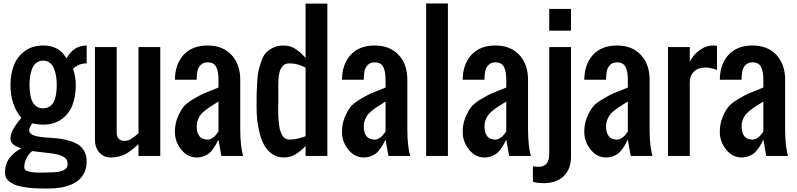

<svg xmlns="http://www.w3.org/2000/svg" viewBox="-20 -895 4575 1102"><path d="M40 -406.2Q40 -471.2 60.5 -522Q81.1 -572.8 124.3 -603.3Q167.5 -633.8 227.5 -633.8Q262.2 -633.8 288.1 -624Q314 -614.3 330.3 -599.4Q346.7 -584.5 362.3 -560.1Q401.9 -633.8 477.5 -633.8V-531.2Q430.7 -531.2 399.4 -500Q415 -454.1 415 -406.2Q415 -340.8 395.3 -290.5Q375.5 -240.2 332.3 -210Q289.1 -179.7 227.5 -179.7Q209.5 -179.7 188 -183.1L164.6 -187Q163.6 -184.6 159.7 -178.5Q155.8 -172.4 153.6 -168.5Q151.4 -164.6 149.4 -158.4Q147.5 -152.3 147.5 -147Q147.5 -134.3 159.7 -125.5Q171.9 -116.7 193.4 -112.5Q214.8 -108.4 234.6 -106.4Q254.4 -104.5 278.8 -103.3Q303.2 -102.1 312.5 -100.6Q340.3 -96.7 362.1 -91.6Q383.8 -86.4 406.5 -76.7Q429.2 -66.9 443.8 -53.2Q458.5 -39.6 468 -18.1Q477.5 3.4 477.5 31.2Q477.5 65.4 465.6 92.3Q453.6 119.1 433.6 136.7Q413.6 154.3 385.3 165.8Q356.9 177.2 325.7 182.1Q294.4 187 258.8 187Q235.4 187 220.7 186.8Q206.1 186.5 180.7 185.5Q155.3 184.6 138.2 181.9Q121.1 179.2 99.1 175Q77.1 170.9 62.7 164.1Q48.3 157.2 35.2 147.9Q22 138.7 15.4 125.2Q8.8 111.8 8.8 95.2Q8.8 46.4 34.9 11.7Q61 -22.9 102.5 -43.5Q77.1 -50.3 58.6 -64.2Q40 -78.1 40 -98.1Q40 -106.4 42 -115.7Q43.9 -125 46.4 -132.6Q48.8 -140.1 54.2 -149.9Q59.6 -159.7 62.7 -165.3Q65.9 -170.9 73.2 -180.9Q80.6 -190.9 83.3 -194.6Q85.9 -198.2 93.8 -207.8Q101.6 -217.3 102.5 -218.8Q40 -293 40 -406.2ZM258.8 94.7Q272 94.7 282.5 94.2Q293 93.8 306.6 92.3Q320.3 90.8 330.3 87.6Q340.3 84.5 349.4 79.6Q358.4 74.7 363.3 66.7Q368.2 58.6 368.2 48.3Q368.2 39.6 366.2 32.2Q359.4 -4.9 268.1 -15.6L165 -27.8Q146 -14.2 132.6 11.7Q119.1 37.6 119.1 65.9Q119.1 73.7 124.5 79.3Q129.9 85 140.4 87.9Q150.9 90.8 161.9 92.8Q172.9 94.7 188 95.2Q203.1 95.7 213.9 95.7Q224.6 95.7 239 95.2Q253.4 94.7 258.8 94.7ZM305.7 -406.2Q305.7 -433.1 302.2 -455.8Q298.8 -478.5 290.5 -500.2Q282.2 -522 266.1 -534.4Q250 -546.9 227.5 -546.9Q204.6 -546.9 188.5 -534.4Q172.4 -522 164.3 -500.2Q156.2 -478.5 152.8 -455.8Q149.4 -433.1 149.4 -406.2Q149.4 -273.4 227.5 -273.4Q305.7 -273.4 305.7 -406.2Z M774.9 -67.4Q756.3 -51.3 747.8 -43.9Q739.3 -36.6 721.7 -24.2Q704.1 -11.7 690.7 -6.1Q677.2 -0.5 657.2 4.2Q637.2 8.8 615.7 8.8Q574.7 8.8 549.8 -20.3Q524.9 -49.3 524.9 -92.3V-625H649.9V-130.4Q649.9 -110.8 661.9 -98.6Q673.8 -86.4 692.9 -86.4Q703.1 -86.4 712.9 -88.9Q722.7 -91.3 732.2 -97.4Q741.7 -103.5 747.1 -107.2Q752.4 -110.8 762.5 -119.6Q772.5 -128.4 774.9 -130.4V-625H899.9V0H774.9Z M1171.4 -633.8Q1258.8 -633.8 1308.8 -579.8Q1358.9 -525.9 1358.9 -437.5V-156.2Q1358.9 -58.6 1375 0H1250.5L1233.9 -93.8Q1224.1 -74.2 1218 -63.5Q1211.9 -52.7 1200.2 -36.9Q1188.5 -21 1176.8 -12.5Q1165 -3.9 1147.5 2.4Q1129.9 8.8 1108.9 8.8Q1056.6 8.8 1020.3 -36.4Q983.9 -81.5 983.9 -138.2Q983.9 -183.6 999.3 -220.7Q1014.6 -257.8 1031.7 -280Q1048.8 -302.2 1088.9 -325.9Q1128.9 -349.6 1149.4 -358.6Q1169.9 -367.7 1220.7 -387.2Q1229.5 -390.6 1233.9 -392.6V-437.5Q1233.9 -484.9 1220.7 -511Q1207.5 -537.1 1171.4 -537.1Q1147 -537.1 1132.6 -522.9Q1118.2 -508.8 1113.5 -488.3Q1108.9 -467.8 1108.9 -437.5H983.9Q984.9 -527.3 1034.2 -580.6Q1083.5 -633.8 1171.4 -633.8ZM1233.9 -312.5Q1226.1 -307.1 1208 -295.9Q1189.9 -284.7 1179.2 -277.6Q1168.5 -270.5 1153.3 -258.1Q1138.2 -245.6 1129.9 -234.1Q1121.6 -222.7 1115.2 -206.1Q1108.9 -189.5 1108.9 -171.4Q1108.9 -93.8 1171.4 -93.8Q1184.6 -93.8 1197 -101.6Q1209.5 -109.4 1216.1 -116.9Q1222.7 -124.5 1231.4 -136.2Q1232.9 -138.7 1233.9 -139.6Z M1577.6 -344.2Q1577.6 -334 1577.4 -313.5Q1577.1 -293 1576.9 -278.1Q1576.7 -263.2 1576.9 -241.7Q1577.1 -220.2 1578.9 -204.3Q1580.6 -188.5 1583 -170.4Q1585.4 -152.3 1590.3 -139.6Q1595.2 -127 1601.8 -116Q1608.4 -105 1618.2 -99.4Q1627.9 -93.8 1640.1 -93.8Q1685.5 -93.8 1733.9 -113.3V-506.3Q1691.9 -531.2 1640.1 -531.2Q1628.4 -531.2 1618.9 -527.6Q1609.4 -523.9 1602.8 -516.1Q1596.2 -508.3 1591.3 -499.8Q1586.4 -491.2 1583.7 -477.8Q1581.1 -464.4 1579.6 -453.6Q1578.1 -442.9 1577.6 -426Q1577.1 -409.2 1577.1 -398.4Q1577.1 -387.7 1577.4 -370.1Q1577.6 -352.5 1577.6 -344.2ZM1606.9 -633.8Q1627.9 -633.8 1646.2 -628.2Q1664.6 -622.6 1681.2 -610.6Q1697.8 -598.6 1707.8 -589.4Q1717.8 -580.1 1733.9 -563V-874.5H1858.9V0H1733.9V-56.6Q1705.6 -27.3 1676.3 -9.3Q1647 8.8 1608.9 8.8Q1572.8 8.8 1544.7 -9.5Q1516.6 -27.8 1499.5 -56.6Q1482.4 -85.4 1471.7 -125Q1460.9 -164.6 1456.8 -202.6Q1452.6 -240.7 1452.6 -281.7Q1452.6 -283.7 1452.6 -287.6Q1452.6 -334.5 1453.1 -358.9Q1453.6 -383.3 1456.3 -426.3Q1459 -469.2 1464.6 -492.9Q1470.2 -516.6 1481.4 -547.6Q1492.7 -578.6 1508.8 -594.5Q1524.9 -610.4 1549.8 -622.1Q1574.7 -633.8 1606.9 -633.8Z M2130.4 -633.8Q2217.8 -633.8 2267.8 -579.8Q2317.9 -525.9 2317.9 -437.5V-156.2Q2317.9 -58.6 2334 0H2209.5L2192.9 -93.8Q2183.1 -74.2 2177 -63.5Q2170.9 -52.7 2159.2 -36.9Q2147.5 -21 2135.7 -12.5Q2124 -3.9 2106.4 2.4Q2088.9 8.8 2067.9 8.8Q2015.6 8.8 1979.2 -36.4Q1942.9 -81.5 1942.9 -138.2Q1942.9 -183.6 1958.3 -220.7Q1973.6 -257.8 1990.7 -280Q2007.8 -302.2 2047.9 -325.9Q2087.9 -349.6 2108.4 -358.6Q2128.9 -367.7 2179.7 -387.2Q2188.5 -390.6 2192.9 -392.6V-437.5Q2192.9 -484.9 2179.7 -511Q2166.5 -537.1 2130.4 -537.1Q2106 -537.1 2091.6 -522.9Q2077.1 -508.8 2072.5 -488.3Q2067.9 -467.8 2067.9 -437.5H1942.9Q1943.8 -527.3 1993.2 -580.6Q2042.5 -633.8 2130.4 -633.8ZM2192.9 -312.5Q2185.1 -307.1 2167 -295.9Q2148.9 -284.7 2138.2 -277.6Q2127.4 -270.5 2112.3 -258.1Q2097.2 -245.6 2088.9 -234.1Q2080.6 -222.7 2074.2 -206.1Q2067.9 -189.5 2067.9 -171.4Q2067.9 -93.8 2130.4 -93.8Q2143.6 -93.8 2156 -101.6Q2168.5 -109.4 2175 -116.9Q2181.6 -124.5 2190.4 -136.2Q2191.9 -138.7 2192.9 -139.6Z M2550.8 0H2425.8V-875H2550.8Z M2823.2 -633.8Q2910.6 -633.8 2960.7 -579.8Q3010.7 -525.9 3010.7 -437.5V-156.2Q3010.7 -58.6 3026.9 0H2902.3L2885.7 -93.8Q2876 -74.2 2869.9 -63.5Q2863.8 -52.7 2852.1 -36.9Q2840.3 -21 2828.6 -12.5Q2816.9 -3.9 2799.3 2.4Q2781.7 8.8 2760.7 8.8Q2708.5 8.8 2672.1 -36.4Q2635.7 -81.5 2635.7 -138.2Q2635.7 -183.6 2651.1 -220.7Q2666.5 -257.8 2683.6 -280Q2700.7 -302.2 2740.7 -325.9Q2780.8 -349.6 2801.3 -358.6Q2821.8 -367.7 2872.6 -387.2Q2881.3 -390.6 2885.7 -392.6V-437.5Q2885.7 -484.9 2872.6 -511Q2859.4 -537.1 2823.2 -537.1Q2798.8 -537.1 2784.4 -522.9Q2770 -508.8 2765.4 -488.3Q2760.7 -467.8 2760.7 -437.5H2635.7Q2636.7 -527.3 2686 -580.6Q2735.4 -633.8 2823.2 -633.8ZM2885.7 -312.5Q2877.9 -307.1 2859.9 -295.9Q2841.8 -284.7 2831.1 -277.6Q2820.3 -270.5 2805.2 -258.1Q2790 -245.6 2781.7 -234.1Q2773.4 -222.7 2767.1 -206.1Q2760.7 -189.5 2760.7 -171.4Q2760.7 -93.8 2823.2 -93.8Q2836.4 -93.8 2848.9 -101.6Q2861.3 -109.4 2867.9 -116.9Q2874.5 -124.5 2883.3 -136.2Q2884.8 -138.7 2885.7 -139.6Z M3101.1 156.2Q3060.1 156.2 3038.6 147.9V59.1Q3055.7 62.5 3069.8 62.5Q3132.3 62.5 3132.3 -10.3V-625H3257.3V3.4Q3257.3 75.7 3215.6 116Q3173.8 156.2 3101.1 156.2ZM3132.3 -843.8H3257.3V-718.8H3132.3Z M3521 -633.8Q3608.4 -633.8 3658.4 -579.8Q3708.5 -525.9 3708.5 -437.5V-156.2Q3708.5 -58.6 3724.6 0H3600.1L3583.5 -93.8Q3573.7 -74.2 3567.6 -63.5Q3561.5 -52.7 3549.8 -36.9Q3538.1 -21 3526.4 -12.5Q3514.6 -3.9 3497.1 2.4Q3479.5 8.8 3458.5 8.8Q3406.2 8.8 3369.9 -36.4Q3333.5 -81.5 3333.5 -138.2Q3333.5 -183.6 3348.9 -220.7Q3364.3 -257.8 3381.3 -280Q3398.4 -302.2 3438.5 -325.9Q3478.5 -349.6 3499 -358.6Q3519.5 -367.7 3570.3 -387.2Q3579.1 -390.6 3583.5 -392.6V-437.5Q3583.5 -484.9 3570.3 -511Q3557.1 -537.1 3521 -537.1Q3496.6 -537.1 3482.2 -522.9Q3467.8 -508.8 3463.1 -488.3Q3458.5 -467.8 3458.5 -437.5H3333.5Q3334.5 -527.3 3383.8 -580.6Q3433.1 -633.8 3521 -633.8ZM3583.5 -312.5Q3575.7 -307.1 3557.6 -295.9Q3539.6 -284.7 3528.8 -277.6Q3518.1 -270.5 3502.9 -258.1Q3487.8 -245.6 3479.5 -234.1Q3471.2 -222.7 3464.8 -206.1Q3458.5 -189.5 3458.5 -171.4Q3458.5 -93.8 3521 -93.8Q3534.2 -93.8 3546.6 -101.6Q3559.1 -109.4 3565.7 -116.9Q3572.3 -124.5 3581.1 -136.2Q3582.5 -138.7 3583.5 -139.6Z M3939 -541.5Q3958 -578.6 3994.4 -606.2Q4030.8 -633.8 4075.2 -633.8Q4076.7 -633.8 4095.2 -631.8V-493.7Q4060.5 -507.3 4025.9 -507.3Q3986.8 -507.3 3962.9 -483.9Q3939 -460.4 3939 -421.9V0H3814V-625H3939Z M4298.8 -633.8Q4386.2 -633.8 4436.3 -579.8Q4486.3 -525.9 4486.3 -437.5V-156.2Q4486.3 -58.6 4502.4 0H4377.9L4361.3 -93.8Q4351.6 -74.2 4345.5 -63.5Q4339.4 -52.7 4327.6 -36.9Q4315.9 -21 4304.2 -12.5Q4292.5 -3.9 4274.9 2.4Q4257.3 8.8 4236.3 8.8Q4184.1 8.8 4147.7 -36.4Q4111.3 -81.5 4111.3 -138.2Q4111.3 -183.6 4126.7 -220.7Q4142.1 -257.8 4159.2 -280Q4176.3 -302.2 4216.3 -325.9Q4256.3 -349.6 4276.9 -358.6Q4297.4 -367.7 4348.1 -387.2Q4356.9 -390.6 4361.3 -392.6V-437.5Q4361.3 -484.9 4348.1 -511Q4335 -537.1 4298.8 -537.1Q4274.4 -537.1 4260 -522.9Q4245.6 -508.8 4241 -488.3Q4236.3 -467.8 4236.3 -437.5H4111.3Q4112.3 -527.3 4161.6 -580.6Q4210.9 -633.8 4298.8 -633.8ZM4361.3 -312.5Q4353.5 -307.1 4335.4 -295.9Q4317.4 -284.7 4306.6 -277.6Q4295.9 -270.5 4280.8 -258.1Q4265.6 -245.6 4257.3 -234.1Q4249 -222.7 4242.7 -206.1Q4236.3 -189.5 4236.3 -171.4Q4236.3 -93.8 4298.8 -93.8Q4312 -93.8 4324.5 -101.6Q4336.9 -109.4 4343.5 -116.9Q4350.1 -124.5 4358.9 -136.2Q4360.4 -138.7 4361.3 -139.6Z"/></svg>

Font: OswaldRegular
Style: Regular
Weight: 400
Designer: vernon adams
Foundry: vernon adams
Version: Version 1.000